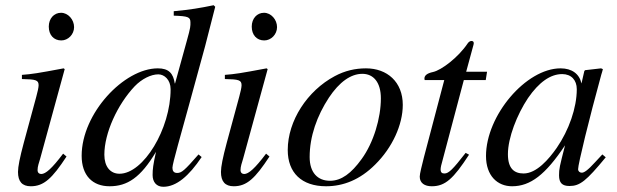

<svg xmlns="http://www.w3.org/2000/svg" viewBox="-20 -703 2367 736"><path d="M264 -599C264 -628 241 -654 214 -654C187 -654 167 -632 167 -601C167 -569 186 -548 215 -548C241 -548 264 -571 264 -599ZM222 -114C179 -57 155 -36 138 -36C130 -36 124 -41 124 -51C124 -65 129 -78 134 -95L228 -438L224 -441C123 -422 103 -419 64 -416V-400C118 -399 128 -396 128 -376C128 -368 124 -350 119 -332L71 -155C56 -99 49 -64 49 -44C49 -7 65 11 98 11C148 11 180 -19 235 -103Z M799 -683C746 -672 710 -666 646 -660V-643C701 -641 710 -638 710 -617C710 -603 711 -599 696 -546L651 -383H650C644 -422 627 -441 585 -441C455 -441 293 -268 293 -106C293 -30 335 11 400 11C468 11 519 -22 578 -121C567 -71 565 -55 565 -32C565 -5 580 13 606 13C656 13 704 -28 753 -101L741 -111C687 -49 676 -40 659 -40C646 -40 641 -48 641 -60C641 -76 675 -192 706 -306L766 -525L805 -677ZM634 -361C634 -209 530 -37 438 -37C403 -37 380 -64 380 -110C380 -193 430 -302 496 -372C524 -401 559 -418 587 -418C610 -418 634 -397 634 -361Z M1042 -599C1042 -628 1019 -654 992 -654C965 -654 945 -632 945 -601C945 -569 964 -548 993 -548C1019 -548 1042 -571 1042 -599ZM1000 -114C957 -57 933 -36 916 -36C908 -36 902 -41 902 -51C902 -65 907 -78 912 -95L1006 -438L1002 -441C901 -422 881 -419 842 -416V-400C896 -399 906 -396 906 -376C906 -368 902 -350 897 -332L849 -155C834 -99 827 -64 827 -44C827 -7 843 11 876 11C926 11 958 -19 1013 -103Z M1524 -301C1524 -389 1464 -441 1383 -441C1342 -441 1302 -432 1263 -411C1158 -355 1083 -240 1083 -128C1083 -41 1136 11 1230 11C1296 11 1360 -14 1418 -72C1484 -137 1524 -225 1524 -301ZM1440 -326C1440 -250 1412 -156 1366 -93C1327 -39 1289 -10 1245 -10C1198 -10 1167 -41 1167 -101C1167 -180 1195 -259 1241 -329C1281 -389 1325 -420 1369 -420C1412 -420 1440 -387 1440 -326Z M1847 -428H1767L1795 -531C1796 -533 1796 -538 1796 -538C1796 -543 1793 -546 1787 -546C1783 -546 1777 -543 1773 -537C1737 -483 1672 -434 1640 -427C1616 -422 1607 -413 1607 -402C1607 -402 1607 -399 1608 -396H1683L1605 -100C1597 -68 1589 -37 1589 -26C1589 -1 1608 11 1635 11C1687 11 1718 -18 1778 -110L1765 -117C1716 -54 1700 -38 1684 -38C1675 -38 1669 -41 1669 -54C1669 -57 1670 -64 1671 -68L1758 -396H1842Z M2289 -111 2262 -82C2232 -49 2219 -41 2210 -41C2202 -41 2196 -47 2196 -54C2196 -74 2238 -246 2285 -417C2288 -427 2289 -429 2291 -438L2284 -441L2223 -434L2220 -431L2209 -383C2201 -420 2172 -441 2129 -441C1996 -441 1843 -260 1843 -105C1843 -29 1887 11 1943 11C2013 11 2071 -33 2146 -146C2125 -64 2123 -56 2123 -31C2123 -2 2135 10 2163 10C2203 10 2227 -9 2302 -100ZM2191 -361C2191 -290 2161 -204 2114 -136C2084 -93 2037 -38 1987 -38C1951 -38 1927 -57 1927 -112C1927 -175 1962 -264 2004 -327C2046 -388 2090 -419 2135 -419C2170 -419 2191 -396 2191 -361Z"/></svg>

Font: STIXGeneral
Style: Italic
Weight: 400
Italic angle: -16.33°
Designer: MicroPress Inc., with final additions and corrections provided by Coen Hoffman, Elsevier (retired)
Version: Version 1.1.0